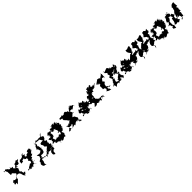

<svg xmlns="http://www.w3.org/2000/svg" viewBox="1075 -4358 8187 8187"><g transform="rotate(-45 5168.0 -265.0)"><path d="M902 -701 913 -716 840 -721 776 -747 755 -701 640 -670 656 -622 577 -555 533 -499 529 -574 484 -567 520 -647 440 -648 408 -721 387 -643 327 -683 287 -735 249 -756 219 -789 107 -721 103 -780 172 -741 176 -709 212 -642V-593L220 -447L275 -455L301 -474L389 -379L414 -364L423 -322L347 -222L292 -207L286 -169L249 -180L186 -171L152 -221L54 -153L105 -82L49 -94L63 -33L78 -25L154 -47L147 47L245 -50L229 -42L299 -101L319 -193L345 -240L362 -278L495 -258L521 -245L570 -169L568 -149L594 -65L624 -22L642 -3L661 1L658 -119L637 -118L685 -35L759 -133L668 -138L653 -203L642 -269L586 -263L615 -371L644 -400L617 -505L587 -559L690 -497L670 -595L754 -530L748 -553L805 -558L836 -661L868 -675Z M1203 -319C1240 -301 1239 -241 1218 -265C1231 -249 1193 -190 1160 -161C1205 -193 1176 -225 1127 -208C1137 -226 1114 -222 1112 -206C1119 -205 1089 -164 1079 -186C1123 -182 1007 -162 969 -99C970 -100 934 -76 984 -76C902 -124 887 -57 968 -136L854 -51C911 -79 989 -48 1013 -51C984 -19 989 -17 963 -83C970 -94 1009 -46 1045 -6C1089 -62 1068 -44 1146 -94C1090 -79 1116 -69 1091 -39C1178 -91 1147 -126 1132 -87C1115 -2 1136 -4 1145 -63C1158 -34 1187 -90 1096 -20C1196 -25 1173 -40 1187 -74C1178 1 1200 -57 1179 -61C1152 -40 1182 -107 1261 -91C1255 -120 1218 -85 1207 -94C1314 -60 1318 -88 1358 -31C1277 -72 1320 -76 1302 -72C1266 -37 1298 -98 1250 -107C1290 -119 1305 -127 1242 -178C1255 -177 1337 -140 1281 -144C1362 -212 1396 -187 1395 -193C1312 -148 1330 -170 1303 -146C1261 -201 1333 -252 1283 -251C1308 -220 1383 -283 1307 -265C1337 -251 1345 -296 1293 -295C1306 -313 1323 -298 1403 -349C1383 -309 1398 -320 1391 -411C1395 -449 1384 -403 1417 -404C1477 -405 1479 -423 1460 -465C1397 -410 1480 -445 1509 -434C1445 -483 1497 -507 1556 -560C1643 -550 1531 -606 1565 -578C1559 -646 1568 -658 1628 -594L1546 -718L1471 -678L1500 -727L1403 -674L1407 -616L1299 -594L1280 -476L1294 -503L1308 -563L1234 -545L1202 -600L1264 -664L1160 -682L1231 -771L1145 -732L1100 -658L999 -627L959 -634L976 -657L893 -586L882 -472L999 -492L1000 -543L1116 -563L1108 -515L1169 -471L1214 -489L1201 -362L1244 -388L1161 -362Z M2344 -49 2244 -40 2159 -52 2313 -48 2303 -40 2385 -196 2312 -230 2331 -305 2304 -324 2355 -417 2325 -431 2262 -455 2303 -528 2315 -517 2373 -615 2325 -686 2282 -630 2302 -645 2285 -773 2379 -846 2295 -728 2204 -708 2217 -714 2158 -720 2048 -707 2010 -734 2000 -747 1910 -668 1854 -588 1877 -752 1878 -652 1836 -559 1820 -578 1793 -487 1756 -436 1745 -462 1812 -401C1825 -360 1839 -321 1848 -278L1787 -264C1741 -180 1785 -229 1833 -219C1813 -228 1746 -253 1786 -202C1745 -258 1717 -271 1729 -202C1724 -222 1681 -245 1579 -253C1642 -149 1657 -179 1632 -108C1628 -90 1659 -92 1670 -72C1644 -80 1666 -72 1675 -156L1663 -136L1603 -85L1621 -69L1492 13L1500 55L1445 138L1456 211L1501 285L1543 270L1611 316L1600 292L1580 216L1617 128H1623L1624 44L1648 -2L1695 26L1768 17L1783 50L1884 16L1882 137L1935 24L1915 18L1982 60L2061 -12L2136 11L2224 -17L2123 75L2108 178L2122 218L2185 257L2212 238L2215 134L2269 73H2329L2328 28L2353 -67L2417 -111L2356 -39ZM1916 -265 1943 -325 1930 -422 1916 -492 1881 -515 1918 -576 1919 -677 1964 -673 2063 -662 2055 -651 2132 -672C2163 -623 2193 -572 2227 -525L2148 -524L2069 -512L2039 -455L2090 -364L2084 -276L2082 -307L2136 -251L2174 -222L2046 -125L2088 -131L1961 -58L2060 -67L1977 -41L1907 26L1931 -24L1873 58L1793 0L1726 5L1725 -9L1691 -35C1707 -75 1693 -19 1661 -39C1746 -92 1705 -106 1717 -133C1803 -145 1797 -105 1795 -133C1805 -116 1830 -142 1830 -142C1807 -92 1873 -168 1888 -140C1955 -233 1891 -168 1921 -233C1946 -204 1946 -212 1941 -278C1960 -271 1900 -261 1935 -307C1901 -314 1975 -334 1988 -399L1906 -277Z M2663 -349C2624 -343 2669 -375 2669 -352C2698 -357 2679 -412 2696 -385C2682 -453 2693 -522 2661 -514C2739 -528 2777 -566 2773 -506C2718 -579 2725 -540 2759 -537C2758 -471 2786 -508 2810 -477C2883 -528 2880 -503 2889 -484C2848 -491 2904 -545 2871 -570C2818 -553 2839 -560 2862 -548C2937 -512 2897 -530 2943 -443C2968 -461 2936 -462 2989 -517C2914 -465 2917 -537 2923 -481C3024 -507 2938 -476 2942 -420C2961 -449 2979 -380 2977 -426C2967 -392 2942 -331 2988 -311C2930 -277 2956 -268 2906 -312C2881 -285 2929 -333 2957 -328C2984 -315 2991 -297 2989 -307C3001 -195 2995 -227 2961 -180C2940 -156 2972 -170 2931 -189C2938 -193 2878 -249 2871 -230C2923 -205 2921 -207 2803 -184C2810 -206 2808 -181 2835 -122C2813 -144 2801 -154 2793 -174C2783 -149 2726 -180 2743 -199C2697 -161 2666 -212 2710 -174C2625 -137 2613 -188 2618 -172C2549 -116 2624 -215 2627 -158C2588 -264 2637 -275 2611 -216C2584 -269 2591 -281 2598 -238L2588 -294L2708 -342ZM2489 -349C2493 -312 2494 -354 2489 -353C2456 -290 2462 -296 2516 -294C2484 -289 2550 -262 2571 -263C2546 -272 2480 -306 2486 -224C2499 -229 2512 -179 2458 -176C2509 -205 2437 -129 2395 -143C2496 -137 2436 -89 2438 -120C2518 -80 2451 -157 2548 -133C2477 -96 2573 -115 2543 -59C2583 -103 2604 -130 2594 -107C2556 -48 2515 -40 2614 -32C2573 -45 2626 -9 2647 -62C2620 -28 2650 -22 2700 -21C2723 -30 2659 34 2740 82C2729 95 2661 61 2749 7C2748 41 2774 61 2743 30C2761 45 2813 39 2797 -5C2835 -17 2785 49 2779 -9C2802 6 2826 70 2809 69C2820 98 2909 56 2919 41C2969 6 2994 -8 3001 24C3029 53 3033 -34 3029 11C3050 1 3021 52 3047 40C3035 -52 3092 -98 3093 -102C3108 -112 3078 -138 3047 -156C3100 -137 3069 -165 3082 -142C3111 -206 3066 -176 3069 -188C3069 -188 3030 -125 3056 -228C3060 -207 3066 -242 3017 -230C3076 -208 3118 -256 3128 -221C3169 -297 3182 -284 3204 -337C3159 -351 3203 -337 3163 -377C3174 -350 3146 -364 3125 -364C3187 -355 3210 -366 3210 -363C3274 -371 3246 -359 3214 -351C3214 -432 3229 -457 3263 -463C3265 -481 3219 -483 3229 -481C3202 -502 3195 -526 3182 -534C3216 -488 3240 -517 3230 -601C3246 -571 3224 -604 3212 -594C3150 -649 3188 -662 3174 -693C3145 -581 3169 -618 3165 -544C3129 -595 3188 -566 3160 -595C3155 -572 3111 -604 3160 -637C3069 -691 3133 -673 3148 -704C3138 -771 3128 -724 3130 -705C3065 -758 3068 -706 3024 -656C3059 -772 2985 -707 3041 -740C3008 -747 2972 -696 2976 -753C2974 -705 2935 -728 2841 -715C2854 -705 2891 -718 2924 -698C2883 -701 2879 -627 2887 -685C2873 -597 2808 -670 2811 -658C2738 -612 2750 -711 2758 -700C2755 -646 2785 -594 2733 -600C2792 -553 2717 -574 2803 -590C2740 -522 2695 -604 2704 -592C2685 -614 2645 -582 2646 -621C2645 -601 2653 -651 2627 -565C2691 -609 2623 -571 2582 -634C2570 -533 2556 -591 2549 -513C2512 -471 2486 -477 2534 -507C2571 -574 2566 -592 2555 -589C2499 -504 2481 -494 2589 -502C2536 -452 2531 -433 2536 -445C2599 -457 2596 -424 2505 -370C2523 -428 2489 -384 2458 -393C2456 -352 2480 -367 2400 -389L2473 -300Z M4153 -701 4085 -761 4026 -795 4057 -721 3990 -740 3898 -619 3895 -643 3879 -577 3838 -681 3814 -661 3752 -725 3713 -724 3742 -748 3630 -685 3648 -679 3641 -674 3550 -682 3561 -719 3481 -690 3451 -693 3369 -682V-637L3370 -625L3472 -605L3456 -522L3476 -529L3461 -515L3546 -427L3545 -432L3598 -352L3659 -316L3674 -321H3621L3508 -224L3513 -277L3424 -192L3451 -208L3354 -258L3402 -155L3414 -144L3378 -84L3305 -20L3287 3L3354 20L3381 -11L3454 -28L3390 -128L3525 -120L3527 -111L3577 -155L3605 -111L3538 -53L3543 -24L3436 -13L3526 -9L3592 -33L3661 -49L3660 -1L3767 -82L3906 -115L3843 -57L3835 -104L3929 -31L3962 -62L4024 38L3907 10L3912 -35L3955 -126L3953 -116L3974 -160L3906 -283L3913 -289L3829 -332L3810 -308L3833 -354L3935 -450L3962 -439L4017 -445L3959 -467L3953 -506L3909 -603L4047 -596L4046 -560L4181 -659L4227 -594L4180 -711Z M4367 -317C4367 -297 4361 -320 4324 -389C4404 -344 4339 -363 4421 -371C4456 -442 4414 -412 4441 -457C4458 -395 4452 -354 4382 -318C4384 -369 4436 -335 4494 -360C4472 -294 4488 -355 4508 -370C4485 -309 4515 -285 4459 -301C4512 -298 4524 -309 4579 -291C4608 -279 4619 -273 4657 -322L4612 -328L4524 -395L4461 -348L4442 -412L4369 -321ZM4573 -173C4503 -204 4507 -181 4547 -129C4549 -174 4561 -133 4451 -183C4434 -157 4406 -156 4384 -206C4397 -207 4395 -120 4379 -173C4352 -138 4391 -140 4441 -220C4356 -234 4321 -206 4327 -199C4363 -186 4323 -247 4275 -235C4350 -296 4278 -263 4315 -265L4340 -261L4336 -273L4409 -163V-201L4506 -158L4564 -231L4649 -168L4656 -192C4670 -248 4705 -229 4731 -187C4696 -214 4756 -215 4765 -262C4754 -236 4750 -247 4751 -294C4825 -343 4789 -367 4713 -331C4712 -384 4770 -377 4720 -421C4714 -431 4674 -387 4724 -367C4690 -384 4616 -397 4668 -419C4630 -456 4663 -426 4625 -406C4610 -429 4604 -462 4615 -472C4635 -435 4672 -419 4615 -495C4626 -461 4642 -589 4559 -495C4502 -500 4491 -555 4478 -576C4513 -515 4475 -571 4487 -545C4410 -519 4485 -602 4427 -537C4483 -571 4469 -578 4441 -601C4451 -599 4415 -554 4341 -479V-452C4362 -478 4379 -473 4311 -436C4285 -475 4303 -386 4318 -430C4371 -401 4360 -369 4335 -359C4245 -349 4273 -329 4240 -354C4262 -391 4215 -349 4241 -409C4217 -350 4178 -339 4180 -356C4141 -294 4134 -342 4139 -277C4127 -333 4136 -325 4180 -346C4227 -351 4148 -306 4186 -319C4154 -257 4174 -291 4152 -289C4126 -198 4201 -217 4134 -199C4207 -234 4227 -168 4276 -194C4286 -217 4234 -216 4235 -158C4249 -117 4270 -100 4294 -85C4232 -119 4251 -36 4200 -23C4200 -23 4156 -39 4177 -72C4238 -62 4214 -80 4279 -125C4272 -108 4206 -24 4299 -71C4299 -85 4354 -28 4350 -73C4309 -49 4330 -16 4397 -26C4318 42 4408 0 4389 43C4391 -2 4410 34 4468 41C4470 -16 4485 -9 4461 -13C4519 -33 4503 -24 4540 -17C4475 7 4498 28 4528 25C4530 -47 4597 -7 4598 -110C4590 -90 4684 -83 4608 -36C4661 -10 4631 -12 4670 -13C4597 45 4673 -35 4627 -55C4639 -36 4644 -43 4643 -82L4570 -86L4584 -159L4583 -239L4545 -285L4536 -173L4623 -195Z M5362 -19 5441 -96 5404 -67C5417 -72 5404 -50 5409 -74C5335 -74 5340 -125 5354 -96C5284 -98 5301 -126 5292 -53C5222 -103 5282 -109 5274 -121C5184 -60 5194 -92 5119 -140C5101 -148 5139 -181 5123 -116C5126 -109 5103 -175 5178 -107C5083 -192 5074 -183 5046 -211C5042 -171 5049 -183 5056 -191C5068 -226 5064 -235 5090 -221C5031 -280 5092 -291 5059 -304C5065 -322 4976 -278 5049 -327C4993 -259 5044 -287 4955 -314C5003 -314 5042 -345 5078 -289C5101 -379 5052 -401 5079 -396C5087 -332 5082 -346 5092 -444C5150 -464 5148 -419 5129 -489C5119 -442 5094 -480 5065 -488C5059 -485 5148 -423 5096 -474C5125 -479 5170 -532 5079 -609C5067 -596 5149 -579 5114 -573C5114 -560 5079 -547 5112 -498C5158 -471 5111 -466 5212 -539C5133 -481 5151 -478 5239 -480C5205 -537 5255 -554 5274 -567C5298 -535 5309 -546 5405 -610C5403 -546 5306 -585 5352 -577L5382 -551L5416 -615L5518 -708C5520 -672 5543 -658 5446 -695C5474 -676 5429 -659 5445 -642C5460 -676 5423 -682 5395 -621C5458 -604 5399 -678 5390 -591C5435 -638 5385 -689 5415 -700C5302 -635 5346 -693 5298 -685C5298 -726 5236 -674 5314 -764C5313 -786 5280 -772 5292 -810C5250 -793 5253 -771 5211 -761C5177 -712 5195 -685 5215 -717C5142 -700 5206 -694 5196 -781C5095 -796 5122 -759 5044 -750C5092 -720 5084 -709 5101 -727C5061 -726 5063 -633 5014 -654C5041 -653 5059 -717 5015 -698C4990 -681 5047 -677 4983 -646C4997 -618 4925 -528 5000 -564C5000 -564 5004 -513 5005 -564C4970 -520 4961 -553 4950 -611C4995 -553 5032 -572 4975 -530C4977 -521 4931 -485 4945 -525C4947 -467 4919 -540 4921 -511C4874 -575 4901 -490 4907 -526C4860 -519 4867 -527 4811 -438C4865 -423 4845 -422 4857 -457C4877 -381 4789 -394 4800 -391C4842 -436 4799 -385 4836 -418C4819 -391 4858 -384 4844 -318C4834 -381 4806 -344 4783 -301C4834 -236 4752 -214 4704 -248C4750 -168 4765 -235 4761 -161C4785 -172 4818 -164 4827 -135C4797 -178 4839 -204 4874 -138C4839 -152 4917 -129 4906 -89C4853 -111 4912 -73 4922 -111C4916 -102 4840 -9 4797 35C4908 49 4864 2 4897 43C5003 -29 5013 -37 4948 -56C5018 23 5019 -9 5041 -8C5024 -32 4965 49 5060 -16C4991 -36 5063 18 5056 30C5054 44 5089 26 5089 -38C5078 33 5161 4 5163 -46C5163 -46 5176 32 5217 47C5193 63 5230 26 5245 8C5251 -30 5252 16 5225 -24C5319 -77 5270 -40 5311 -61C5325 -30 5318 -75 5342 -51C5409 -1 5375 12 5432 27C5369 28 5400 15 5365 -22C5404 -14 5425 -31 5384 -47C5358 -22 5347 -13 5231 12L5375 -43Z M5550 -563 5617 -530 5644 -549 5630 -493 5656 -490 5586 -445 5591 -314 5581 -258 5660 -241 5700 -169 5702 -204 5696 -174 5668 -119 5598 -69 5622 -92 5719 -32 5768 -20 5833 -7 5776 -126 5751 -74 5767 -181 5834 -193 5819 -136 5933 -148 5817 -197 5843 -200 5758 -250 5787 -376 5824 -389 5861 -443 5798 -512 5885 -623 5973 -599 5958 -540 5999 -600 5990 -622 6001 -755 5959 -827 5969 -773 5928 -740 5829 -675 5841 -639 5798 -707 5680 -733 5721 -736 5676 -709 5513 -593 5659 -569 5531 -575Z M6291 -401 6362 -452 6333 -463 6349 -539 6363 -584C6338 -550 6313 -516 6289 -481C6248 -467 6277 -465 6327 -487C6337 -470 6385 -491 6449 -470C6463 -472 6484 -509 6473 -512C6440 -520 6511 -538 6541 -499C6493 -482 6542 -512 6563 -541C6505 -519 6523 -516 6463 -472C6441 -463 6474 -446 6414 -439C6429 -510 6385 -414 6348 -403C6384 -408 6327 -475 6282 -437C6302 -433 6240 -394 6300 -422C6282 -460 6239 -455 6253 -443L6327 -406L6271 -447ZM6272 -294 6204 -392C6228 -381 6248 -361 6248 -361C6313 -357 6323 -384 6353 -412C6395 -414 6319 -384 6391 -332C6385 -320 6367 -384 6441 -381C6422 -293 6403 -315 6505 -330C6462 -254 6513 -250 6564 -305C6550 -279 6434 -218 6465 -222C6450 -220 6359 -158 6370 -130C6384 -183 6348 -131 6370 -103C6389 -127 6305 -112 6311 -139C6336 -67 6337 -65 6304 -34C6273 -55 6290 -34 6200 -85L6216 -155L6242 -226L6267 -237L6201 -261L6263 -314ZM6540 -356C6552 -365 6562 -425 6582 -426C6543 -395 6609 -455 6625 -440C6603 -442 6577 -419 6573 -463C6657 -489 6690 -565 6664 -515C6685 -528 6649 -552 6681 -578C6708 -644 6644 -577 6665 -656C6660 -673 6620 -577 6567 -587C6561 -593 6634 -631 6645 -651C6640 -680 6655 -728 6586 -698C6604 -719 6607 -647 6558 -629C6519 -695 6497 -660 6441 -642C6460 -662 6431 -655 6426 -732C6428 -719 6450 -727 6451 -659C6494 -710 6410 -653 6431 -611L6459 -682L6384 -704L6368 -748L6319 -791L6298 -785L6152 -730L6090 -777L6140 -772L6117 -690L6207 -618L6168 -557L6210 -462L6202 -471C6174 -451 6147 -432 6119 -412L6175 -291L6151 -229L6122 -232L6110 -157L6091 -183L6070 -103L5965 -15L6051 -33L6076 92L6134 31L6169 9L6247 1L6258 66C6246 44 6354 4 6334 -8C6354 33 6336 -11 6443 26C6410 -28 6394 -21 6439 -15C6426 -36 6445 -67 6473 -36C6431 -15 6409 -11 6465 -111C6471 -100 6465 -70 6488 -42C6515 -105 6533 -103 6508 -71C6531 -29 6531 -9 6534 32C6582 -30 6652 -48 6629 -28C6585 -77 6606 -79 6610 -86C6531 -121 6576 -183 6583 -165C6530 -153 6533 -148 6504 -219C6500 -160 6450 -182 6477 -126C6513 -125 6581 -185 6556 -223C6522 -159 6591 -197 6534 -267C6606 -261 6599 -277 6564 -309C6618 -319 6523 -353 6541 -325C6488 -303 6503 -274 6472 -297L6522 -366Z M6901 -317C6901 -297 6895 -320 6858 -389C6938 -344 6873 -363 6955 -371C6990 -442 6948 -412 6975 -457C6992 -395 6986 -354 6916 -318C6918 -369 6970 -335 7028 -360C7006 -294 7022 -355 7042 -370C7019 -309 7049 -285 6993 -301C7046 -298 7058 -309 7113 -291C7142 -279 7153 -273 7191 -322L7146 -328L7058 -395L6995 -348L6976 -412L6903 -321ZM7107 -173C7037 -204 7041 -181 7081 -129C7083 -174 7095 -133 6985 -183C6968 -157 6940 -156 6918 -206C6931 -207 6929 -120 6913 -173C6886 -138 6925 -140 6975 -220C6890 -234 6855 -206 6861 -199C6897 -186 6857 -247 6809 -235C6884 -296 6812 -263 6849 -265L6874 -261L6870 -273L6943 -163V-201L7040 -158L7098 -231L7183 -168L7190 -192C7204 -248 7239 -229 7265 -187C7230 -214 7290 -215 7299 -262C7288 -236 7284 -247 7285 -294C7359 -343 7323 -367 7247 -331C7246 -384 7304 -377 7254 -421C7248 -431 7208 -387 7258 -367C7224 -384 7150 -397 7202 -419C7164 -456 7197 -426 7159 -406C7144 -429 7138 -462 7149 -472C7169 -435 7206 -419 7149 -495C7160 -461 7176 -589 7093 -495C7036 -500 7025 -555 7012 -576C7047 -515 7009 -571 7021 -545C6944 -519 7019 -602 6961 -537C7017 -571 7003 -578 6975 -601C6985 -599 6949 -554 6875 -479V-452C6896 -478 6913 -473 6845 -436C6819 -475 6837 -386 6852 -430C6905 -401 6894 -369 6869 -359C6779 -349 6807 -329 6774 -354C6796 -391 6749 -349 6775 -409C6751 -350 6712 -339 6714 -356C6675 -294 6668 -342 6673 -277C6661 -333 6670 -325 6714 -346C6761 -351 6682 -306 6720 -319C6688 -257 6708 -291 6686 -289C6660 -198 6735 -217 6668 -199C6741 -234 6761 -168 6810 -194C6820 -217 6768 -216 6769 -158C6783 -117 6804 -100 6828 -85C6766 -119 6785 -36 6734 -23C6734 -23 6690 -39 6711 -72C6772 -62 6748 -80 6813 -125C6806 -108 6740 -24 6833 -71C6833 -85 6888 -28 6884 -73C6843 -49 6864 -16 6931 -26C6852 42 6942 0 6923 43C6925 -2 6944 34 7002 41C7004 -16 7019 -9 6995 -13C7053 -33 7037 -24 7074 -17C7009 7 7032 28 7062 25C7064 -47 7131 -7 7132 -110C7124 -90 7218 -83 7142 -36C7195 -10 7165 -12 7204 -13C7131 45 7207 -35 7161 -55C7173 -36 7178 -43 7177 -82L7104 -86L7118 -159L7117 -239L7079 -285L7070 -173L7157 -195Z M7533 -283 7546 -285 7629 -290 7672 -324 7714 -314 7794 -355 7784 -313 7739 -274 7692 -187V-127L7682 -133L7706 -71L7762 -43L7786 11L7754 112L7816 32L7774 -55L7868 -117L7871 -140L7960 -156L7931 -257L8027 -284L7923 -311L7950 -343L7902 -344L7935 -480L7960 -494L7939 -585L8012 -605L8047 -663L8028 -691L8035 -782L7951 -729L7891 -794L7789 -777L7777 -682L7705 -604L7740 -569L7816 -514L7830 -440L7795 -461L7867 -431L7758 -383L7741 -463L7691 -424L7619 -423L7526 -407L7532 -361L7502 -432L7554 -461L7630 -510L7566 -499L7603 -544L7667 -650L7647 -647L7671 -771L7628 -787L7520 -742L7534 -740L7412 -746L7430 -759L7422 -657L7457 -582L7472 -567L7508 -507L7489 -460L7467 -503L7330 -374L7320 -357V-374L7288 -313L7266 -227L7353 -151L7285 -164L7322 -80L7396 -59L7410 -72L7334 -56L7270 33L7374 -56L7426 -78L7479 -105L7485 -81L7380 -19L7463 -128H7522L7585 -232L7566 -254L7573 -289L7542 -324Z M8201 -283 8214 -285 8297 -290 8340 -324 8382 -314 8462 -355 8452 -313 8407 -274 8360 -187V-127L8350 -133L8374 -71L8430 -43L8454 11L8422 112L8484 32L8442 -55L8536 -117L8539 -140L8628 -156L8599 -257L8695 -284L8591 -311L8618 -343L8570 -344L8603 -480L8628 -494L8607 -585L8680 -605L8715 -663L8696 -691L8703 -782L8619 -729L8559 -794L8457 -777L8445 -682L8373 -604L8408 -569L8484 -514L8498 -440L8463 -461L8535 -431L8426 -383L8409 -463L8359 -424L8287 -423L8194 -407L8200 -361L8170 -432L8222 -461L8298 -510L8234 -499L8271 -544L8335 -650L8315 -647L8339 -771L8296 -787L8188 -742L8202 -740L8080 -746L8098 -759L8090 -657L8125 -582L8140 -567L8176 -507L8157 -460L8135 -503L7998 -374L7988 -357V-374L7956 -313L7934 -227L8021 -151L7953 -164L7990 -80L8064 -59L8078 -72L8002 -56L7938 33L8042 -56L8094 -78L8147 -105L8153 -81L8048 -19L8131 -128H8190L8253 -232L8234 -254L8241 -289L8210 -324Z M8883 -349C8844 -343 8889 -375 8889 -352C8918 -357 8899 -412 8916 -385C8902 -453 8913 -522 8881 -514C8959 -528 8997 -566 8993 -506C8938 -579 8945 -540 8979 -537C8978 -471 9006 -508 9030 -477C9103 -528 9100 -503 9109 -484C9068 -491 9124 -545 9091 -570C9038 -553 9059 -560 9082 -548C9157 -512 9117 -530 9163 -443C9188 -461 9156 -462 9209 -517C9134 -465 9137 -537 9143 -481C9244 -507 9158 -476 9162 -420C9181 -449 9199 -380 9197 -426C9187 -392 9162 -331 9208 -311C9150 -277 9176 -268 9126 -312C9101 -285 9149 -333 9177 -328C9204 -315 9211 -297 9209 -307C9221 -195 9215 -227 9181 -180C9160 -156 9192 -170 9151 -189C9158 -193 9098 -249 9091 -230C9143 -205 9141 -207 9023 -184C9030 -206 9028 -181 9055 -122C9033 -144 9021 -154 9013 -174C9003 -149 8946 -180 8963 -199C8917 -161 8886 -212 8930 -174C8845 -137 8833 -188 8838 -172C8769 -116 8844 -215 8847 -158C8808 -264 8857 -275 8831 -216C8804 -269 8811 -281 8818 -238L8808 -294L8928 -342ZM8709 -349C8713 -312 8714 -354 8709 -353C8676 -290 8682 -296 8736 -294C8704 -289 8770 -262 8791 -263C8766 -272 8700 -306 8706 -224C8719 -229 8732 -179 8678 -176C8729 -205 8657 -129 8615 -143C8716 -137 8656 -89 8658 -120C8738 -80 8671 -157 8768 -133C8697 -96 8793 -115 8763 -59C8803 -103 8824 -130 8814 -107C8776 -48 8735 -40 8834 -32C8793 -45 8846 -9 8867 -62C8840 -28 8870 -22 8920 -21C8943 -30 8879 34 8960 82C8949 95 8881 61 8969 7C8968 41 8994 61 8963 30C8981 45 9033 39 9017 -5C9055 -17 9005 49 8999 -9C9022 6 9046 70 9029 69C9040 98 9129 56 9139 41C9189 6 9214 -8 9221 24C9249 53 9253 -34 9249 11C9270 1 9241 52 9267 40C9255 -52 9312 -98 9313 -102C9328 -112 9298 -138 9267 -156C9320 -137 9289 -165 9302 -142C9331 -206 9286 -176 9289 -188C9289 -188 9250 -125 9276 -228C9280 -207 9286 -242 9237 -230C9296 -208 9338 -256 9348 -221C9389 -297 9402 -284 9424 -337C9379 -351 9423 -337 9383 -377C9394 -350 9366 -364 9345 -364C9407 -355 9430 -366 9430 -363C9494 -371 9466 -359 9434 -351C9434 -432 9449 -457 9483 -463C9485 -481 9439 -483 9449 -481C9422 -502 9415 -526 9402 -534C9436 -488 9460 -517 9450 -601C9466 -571 9444 -604 9432 -594C9370 -649 9408 -662 9394 -693C9365 -581 9389 -618 9385 -544C9349 -595 9408 -566 9380 -595C9375 -572 9331 -604 9380 -637C9289 -691 9353 -673 9368 -704C9358 -771 9348 -724 9350 -705C9285 -758 9288 -706 9244 -656C9279 -772 9205 -707 9261 -740C9228 -747 9192 -696 9196 -753C9194 -705 9155 -728 9061 -715C9074 -705 9111 -718 9144 -698C9103 -701 9099 -627 9107 -685C9093 -597 9028 -670 9031 -658C8958 -612 8970 -711 8978 -700C8975 -646 9005 -594 8953 -600C9012 -553 8937 -574 9023 -590C8960 -522 8915 -604 8924 -592C8905 -614 8865 -582 8866 -621C8865 -601 8873 -651 8847 -565C8911 -609 8843 -571 8802 -634C8790 -533 8776 -591 8769 -513C8732 -471 8706 -477 8754 -507C8791 -574 8786 -592 8775 -589C8719 -504 8701 -494 8809 -502C8756 -452 8751 -433 8756 -445C8819 -457 8816 -424 8725 -370C8743 -428 8709 -384 8678 -393C8676 -352 8700 -367 8620 -389L8693 -300Z M10067 0C10097 -21 10127 -42 10158 -62L10237 -52L10272 -39L10279 -46L10230 -53L10204 -39L10230 -81L10244 -217L10272 -219L10212 -279L10298 -291L10276 -427L10320 -410L10259 -539L10336 -532L10329 -593L10320 -693L10334 -742L10295 -765L10263 -759L10191 -734L10114 -639L10138 -618L10116 -545L10102 -484L10044 -422L9999 -348L10023 -349L10004 -305L9963 -165L9898 -215L9921 -319L9990 -347L9943 -432L9907 -466L9947 -492L9815 -444L9872 -515L9826 -576L9784 -606L9812 -585L9697 -620L9823 -655L9832 -620L9745 -638L9735 -592L9683 -579L9595 -570L9627 -558L9584 -458L9559 -430L9519 -348L9584 -299L9519 -215L9441 -186L9533 -172L9560 -80L9604 -62L9530 -20L9545 70L9523 48L9535 43L9644 100L9653 17L9651 20L9665 -30L9626 -109L9627 -206L9625 -281L9656 -310L9680 -329L9735 -421L9701 -445L9725 -447L9817 -433L9862 -323L9789 -316L9783 -269L9768 -197L9775 -192L9740 -95L9671 -15L9698 -42L9750 -10L9858 -32L9894 19L10000 -51L10022 -53L9948 -119L10009 -214L10071 -248L10063 -334L10093 -398L10163 -417L10045 -392L10036 -296L10052 -240L10064 -233L9990 -172L10057 -167L10103 -180L10130 -112L10149 -18L10084 34Z"/></g></svg>

Font: Hussar Lance
Style: ExBdObl
Weight: 700
Foundry: Cannot Into Space Fonts, PlusOne Fonts
Version: Version 2.270